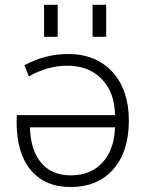

<svg xmlns="http://www.w3.org/2000/svg" viewBox="-20 -754 585 785"><path d="M450.2 -283.2Q449.2 -375 396.5 -430.2Q343.8 -485.4 254.9 -485.4Q174.8 -485.4 97.7 -441.4L80.1 -487.3Q165 -533.2 258.8 -533.2Q372.1 -533.2 439.5 -460Q506.8 -386.7 506.8 -260.7Q506.8 -133.8 442.9 -61.5Q378.9 10.7 268.6 10.7Q164.1 10.7 106 -58.6Q47.9 -127.9 47.9 -255.9Q47.9 -258.8 48.3 -267.1Q48.8 -275.4 48.8 -283.2ZM450.2 -233.4H102.5Q104.5 -141.6 147.5 -89.4Q190.4 -37.1 268.6 -37.1Q351.6 -37.1 399.4 -89.8Q447.3 -142.6 450.2 -233.4ZM160.2 -603.5V-734.4H215.8V-603.5ZM358.4 -603.5V-734.4H414.1V-603.5Z"/></svg>

Font: Gen Shin Gothic Light
Style: Regular
Weight: 200
Designer: [Source Han Sans]
Ryoko NISHIZUKA  (kana & ideographs); Paul D. Hunt (Latin, Greek & Cyrillic); Wenlong ZHANG  (bopomofo
Version: Version 1.002.20150607